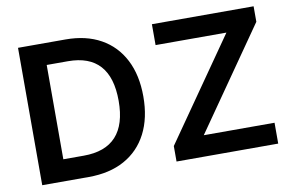

<svg xmlns="http://www.w3.org/2000/svg" viewBox="-76 -864 1529 1001"><g transform="rotate(-10 688.5 -363.5)"><path d="M318.2 0H71.7V-727.3H323.2Q431.5 -727.3 509.4 -683.8Q587.4 -640.3 629.3 -558.9Q671.2 -477.6 671.2 -364.3Q671.2 -250.7 629.1 -169Q587 -87.4 508 -43.7Q429 0 318.2 0ZM203.5 -114H311.8Q540.5 -114 540.5 -364.3Q540.5 -613.3 315.7 -613.3H203.5ZM782.7 0V-82L1155.5 -616.8H780.5V-727.3H1318.9V-645.2L946.4 -110.4H1321V0Z"/></g></svg>

Font: Inter Zeller Semi Bold
Style: Regular
Weight: 600
Designer: Rasmus Andersson; Joe Bland
Foundry: zeller
Version: Version 3.015;git-dec3a8cb1